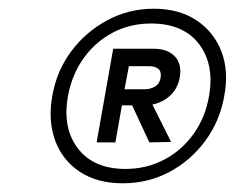

<svg xmlns="http://www.w3.org/2000/svg" viewBox="-20 -732 544 441"><path d="M262 -311Q204 -311 164 -337Q124 -363 107 -408.5Q90 -454 100 -511Q110 -569 143.5 -614Q177 -659 226.5 -685.5Q276 -712 333 -712Q391 -712 431 -685.5Q471 -659 488.5 -614Q506 -569 495 -511Q485 -454 451.5 -408.5Q418 -363 369 -337Q320 -311 262 -311ZM323 -405 277 -504H324L373 -406ZM268 -344Q317 -344 357.5 -365.5Q398 -387 425 -425Q452 -463 460 -511Q473 -584 437 -631Q401 -678 327 -678Q278 -678 238 -656.5Q198 -635 171.5 -597.5Q145 -560 136 -511Q123 -438 159 -391Q195 -344 268 -344ZM202 -405 240 -620H333Q365 -620 381.5 -602.5Q398 -585 393 -555Q388 -525 365 -507.5Q342 -490 310 -490H260L245 -405ZM266 -527H312Q326 -527 336.5 -533.5Q347 -540 349 -554Q351 -568 343.5 -574Q336 -580 322 -580H276Z"/></svg>

Font: DM Sans Light
Style: Italic
Weight: 300
Italic angle: -10°
Designer: Colophon Foundry, Jonny Pinhorn
Foundry: Colophon Foundry
Version: Version 4.004;gftools[0.9.30]